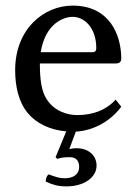

<svg xmlns="http://www.w3.org/2000/svg" viewBox="-20 -459 493 684"><path d="M229 101C252 101 262 115 262 136C262 162 241 176 211 176C191 176 180 172 153 162C146 169 143 176 143 188C168 199 185 205 217 205C278 205 324 174 324 131C324 93 293 69 253 69C244 69 235 70 227 72L250 10C317 6 376 -30 412 -79L392 -104C357 -66 310 -49 255 -49C221 -49 174 -62 146 -106C128 -134 122 -175 122 -233H394C405 -233 412 -239 412 -250C412 -334 371 -439 239 -439C136 -439 34 -356 34 -209C34 -152 46 -96 79 -56C110 -19 158 4 216 9L178 101L184 107C200 102 210 101 229 101ZM125 -273C142 -377 208 -399 239 -399C279 -399 323 -362 323 -287C323 -278 319 -273 309 -273Z"/></svg>

Font: Libertinus Sans
Style: Regular
Weight: 400
Designer: Philipp H. Poll, Khaled Hosny
Foundry: Caleb Maclennan
Version: Version 7.050;RELEASE